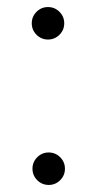

<svg xmlns="http://www.w3.org/2000/svg" viewBox="-20 -522 274 544"><path d="M70 -456Q70 -475 83.5 -488.5Q97 -502 116 -502Q135 -502 148.5 -488.5Q162 -475 162 -456Q162 -437 148.5 -423.5Q135 -410 116 -410Q97 -410 83.5 -423.5Q70 -437 70 -456ZM72 -44Q72 -63 85.5 -76.5Q99 -90 118 -90Q137 -90 150.5 -76.5Q164 -63 164 -44Q164 -25 150.5 -11.5Q137 2 118 2Q99 2 85.5 -11.5Q72 -25 72 -44Z"/></svg>

Font: Oak Sans Light
Style: Regular
Weight: 400
Designer: Erik Kennedy, Walven
Foundry: Erik Kennedy, Walven
Version: Version 1.100;Glyphs 3.1.2 (3151)